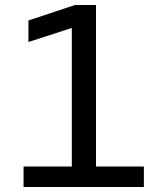

<svg xmlns="http://www.w3.org/2000/svg" viewBox="-20 -750 660 770"><path d="M74.5 0H557V-82H365V-730H281L94 -668V-581.5L268 -638V-82H74.5Z"/></svg>

Font: FontWithASyntaxHighlighterNightOwl
Style: Regular
Weight: 400
Designer: Riley Cran & the Lettermatic Team
Foundry: Lettermatic
Version: Version 1.000 (FontWithASyntaxHighlighterNightOwl)